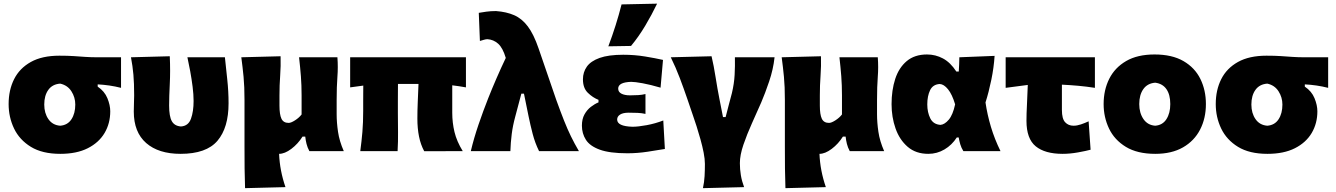

<svg xmlns="http://www.w3.org/2000/svg" viewBox="-20 -806 7128 1024"><path d="M301.5 14.5Q205.5 14.5 144.8 -22.8Q84 -60 55 -120.5Q26 -181 26 -251Q26 -325.5 55.2 -383.8Q84.5 -442 144.5 -475.5Q204.5 -509 296.5 -509Q341 -509 373.8 -506.8Q406.5 -504.5 436 -502.5Q465.5 -500.5 500 -500.5H625.5V-337.5Q594 -345.5 562.8 -350Q531.5 -354.5 501 -356V-344Q537.5 -319.5 552.8 -282.2Q568 -245 568 -212.5Q568 -148 537.8 -96.8Q507.5 -45.5 448.2 -15.5Q389 14.5 301.5 14.5ZM301 -135.5Q340.5 -138.5 361 -169.8Q381.5 -201 381.5 -248.5Q381.5 -287 360.8 -319.2Q340 -351.5 301 -360Q259.5 -357 237.8 -326.8Q216 -296.5 216 -248.5Q216 -202.5 238.2 -170.5Q260.5 -138.5 301 -135.5Z M943 14.5Q825.5 14.5 759.5 -43.2Q693.5 -101 693.5 -211Q693.5 -235.5 694.5 -256Q695.5 -276.5 695.5 -297.5Q695.5 -362 691.5 -407.8Q687.5 -453.5 678.5 -500.5L885.5 -506Q889 -425.5 885.5 -357.8Q882 -290 882 -243Q882 -185 896.5 -159.5Q911 -134 945 -131.5Q984.5 -134 998.5 -172.8Q1012.5 -211.5 1012.5 -267.5Q1012.5 -302.5 1007.2 -343.8Q1002 -385 994.5 -426Q987 -467 979.5 -500.5H1179.5Q1185 -447 1192 -382.8Q1199 -318.5 1199 -255Q1199 -125 1139.8 -55.2Q1080.5 14.5 943 14.5Z M1287 197.5Q1285 144.5 1284.5 92.2Q1284 40 1284 -22.5V-272.5Q1284 -345 1279 -396.5Q1274 -448 1267 -500.5L1476.5 -506Q1478 -453 1474.2 -402Q1470.5 -351 1470.5 -297V-242.5Q1470.5 -195.5 1481 -173Q1491.5 -150.5 1519.5 -150.5Q1532 -150.5 1553.5 -164.2Q1575 -178 1588.5 -195.5V-297Q1588.5 -351 1584.8 -399.5Q1581 -448 1575 -500.5H1779.5Q1783.5 -448 1779.5 -396.5Q1775.5 -345 1775.5 -272.5V-196.5Q1775.5 -152.5 1782.8 -103Q1790 -53.5 1813.5 0H1630Q1619.5 -19.5 1614.8 -38.8Q1610 -58 1608 -77.5H1593.5Q1569 -38.5 1533.8 -12Q1498.5 14.5 1468.5 14.5Q1472 103.5 1502.5 192Z M1901.5 0Q1908.5 -52.5 1912.8 -102.5Q1917 -152.5 1917 -215V-264.5Q1917 -288.5 1917.2 -309.8Q1917.5 -331 1917.5 -349.5L1847.5 -340V-500.5H2465V-340Q2429.5 -346.5 2392 -351V-204.5Q2392 -151.5 2404 -101.8Q2416 -52 2448 0L2242.5 0.5Q2223.5 -34.5 2214.8 -77.8Q2206 -121 2206 -174Q2206 -216.5 2208 -261.5Q2210 -306.5 2212 -358.5H2102.5Q2102.5 -335.5 2102.2 -312.8Q2102 -290 2102 -267.5V-204Q2102 -149.5 2102.8 -101Q2103.5 -52.5 2100.5 0Z M2491 0Q2507 -68 2532 -141.2Q2557 -214.5 2584 -282.5Q2604 -333 2627.8 -387.8Q2651.5 -442.5 2677.5 -497Q2661.5 -551 2636.8 -573Q2612 -595 2579.5 -597Q2572 -597 2560.8 -593.8Q2549.5 -590.5 2539.5 -587.5L2533.5 -737.5Q2550.5 -740.5 2574 -743.8Q2597.5 -747 2625.5 -747Q2681 -743 2722.2 -725Q2763.5 -707 2795 -665.2Q2826.5 -623.5 2852.5 -547.5L2947 -272.5Q2970 -209 2988.2 -163Q3006.5 -117 3025 -79Q3043.5 -41 3067.5 0H2855Q2833.5 -43.5 2821 -91.5Q2808.5 -139.5 2799 -186L2774.5 -306.5H2760.5L2728 -184Q2715 -136.5 2709.2 -91Q2703.5 -45.5 2702 0Z M3326 11.5Q3231.5 11.5 3178.8 -7.8Q3126 -27 3104.8 -60.5Q3083.5 -94 3083.5 -136Q3083.5 -171 3097.2 -195.8Q3111 -220.5 3131.5 -236.2Q3152 -252 3172 -260V-273.5Q3141.5 -285.5 3115.2 -311Q3089 -336.5 3089 -383Q3089 -421 3109.8 -450.5Q3130.5 -480 3177.8 -497Q3225 -514 3304 -514Q3364 -514 3420.2 -504.8Q3476.5 -495.5 3516 -486.5L3503 -338.5Q3448.5 -354.5 3407.2 -362Q3366 -369.5 3346.5 -369.5Q3277 -367.5 3277 -333.5Q3277 -315.5 3294.2 -306.5Q3311.5 -297.5 3340.5 -297.5Q3363.5 -297.5 3384 -298.8Q3404.5 -300 3422.5 -304.5V-198.5Q3402.5 -203 3380.8 -204Q3359 -205 3332.5 -205Q3303 -205 3287.2 -195Q3271.5 -185 3271.5 -168.5Q3271.5 -132.5 3353 -130Q3383.5 -130 3429.2 -138.5Q3475 -147 3517.5 -163.5L3526 -11.5Q3487.5 -5 3433.8 3.2Q3380 11.5 3326 11.5ZM3224.5 -559Q3267 -672 3295 -782.5L3484.5 -786.5Q3456.5 -728 3421.5 -669.2Q3386.5 -610.5 3345.5 -561Z M3729 197.5Q3736 165.5 3737.8 133.2Q3739.5 101 3739.5 68.5Q3739.5 42.5 3732.8 8Q3726 -26.5 3715.8 -63Q3705.5 -99.5 3695 -132.8Q3684.5 -166 3676 -189.5L3646 -277.5Q3627 -333 3605.8 -389.2Q3584.5 -445.5 3557.5 -500.5L3775 -506Q3787 -455 3796.5 -394.2Q3806 -333.5 3817 -278L3836 -181.5H3850Q3858 -214.5 3866.8 -246.5Q3875.5 -278.5 3883.5 -309.5Q3895.5 -360 3898 -407Q3900.5 -454 3899.5 -500.5H4111Q4104 -436 4082.2 -371.8Q4060.5 -307.5 4040 -260Q4017 -207.5 3990.5 -148.8Q3964 -90 3945 -34.5Q3926 21 3926 64Q3926 96.5 3931.2 128.2Q3936.5 160 3948.5 192Z M4169 197.5Q4167 144.5 4166.5 92.2Q4166 40 4166 -22.5V-272.5Q4166 -345 4161 -396.5Q4156 -448 4149 -500.5L4358.5 -506Q4360 -453 4356.2 -402Q4352.5 -351 4352.5 -297V-242.5Q4352.5 -195.5 4363 -173Q4373.5 -150.5 4401.5 -150.5Q4414 -150.5 4435.5 -164.2Q4457 -178 4470.5 -195.5V-297Q4470.5 -351 4466.8 -399.5Q4463 -448 4457 -500.5H4661.5Q4665.5 -448 4661.5 -396.5Q4657.5 -345 4657.5 -272.5V-196.5Q4657.5 -152.5 4664.8 -103Q4672 -53.5 4695.5 0H4512Q4501.5 -19.5 4496.8 -38.8Q4492 -58 4490 -77.5H4475.5Q4451 -38.5 4415.8 -12Q4380.5 14.5 4350.5 14.5Q4354 103.5 4384.5 192Z M4931 14.5Q4864.5 14.5 4821 -23Q4777.5 -60.5 4756.2 -121Q4735 -181.5 4735 -250.5Q4735 -325 4754.5 -385Q4774 -445 4816 -480.2Q4858 -515.5 4924 -515.5Q4969.5 -515.5 5009.2 -494.2Q5049 -473 5080.5 -424.5H5093.5Q5095 -444.5 5095.5 -463Q5096 -481.5 5096.5 -500.5L5284.5 -508Q5280.5 -445.5 5267 -380Q5253.5 -314.5 5236 -259.5Q5245.5 -194.5 5265 -129.2Q5284.5 -64 5316 0H5118Q5107 -17.5 5101.5 -36.2Q5096 -55 5093 -73H5083Q5057 -32.5 5017.2 -9Q4977.5 14.5 4931 14.5ZM4996 -140Q5018.5 -142 5040.2 -167.8Q5062 -193.5 5074 -249.5Q5058 -303 5036 -330Q5014 -357 4992 -358Q4955.5 -356 4940.5 -325Q4925.5 -294 4925.5 -249Q4925.5 -207 4941.5 -174.8Q4957.5 -142.5 4996 -140Z M5647 14.5Q5553 14.5 5503.8 -25.8Q5454.5 -66 5454.5 -161.5Q5454.5 -200.5 5457 -245.2Q5459.5 -290 5461.5 -353L5343.5 -337.5V-500.5H5819.5V-337.5Q5775 -344.5 5730.5 -348.5Q5686 -352.5 5643.5 -354.5Q5643.5 -321 5643.5 -287.2Q5643.5 -253.5 5643.5 -219.5Q5643.5 -172.5 5660.8 -154Q5678 -135.5 5705.5 -135.5Q5724 -135.5 5744.8 -142.5Q5765.5 -149.5 5786 -159L5796.5 -7.5Q5772.5 -1 5729.5 6.8Q5686.5 14.5 5647 14.5Z M6141.5 14.5Q6045.5 14.5 5984.5 -22.8Q5923.5 -60 5894.8 -120.5Q5866 -181 5866 -251Q5866 -326 5896 -385.8Q5926 -445.5 5986.2 -480.5Q6046.5 -515.5 6137.5 -515.5Q6231 -515.5 6291.8 -480.2Q6352.5 -445 6382 -385Q6411.5 -325 6411.5 -251Q6411.5 -175 6380.5 -114.8Q6349.5 -54.5 6289.2 -20Q6229 14.5 6141.5 14.5ZM6141 -135.5Q6180.5 -138.5 6201 -170.5Q6221.5 -202.5 6221.5 -251Q6221.5 -301 6201 -330.5Q6180.5 -360 6141 -365Q6099.5 -361.5 6077.8 -330.8Q6056 -300 6056 -251Q6056 -204 6078.2 -171.2Q6100.5 -138.5 6141 -135.5Z M6739.5 14.5Q6643.5 14.5 6582.8 -22.8Q6522 -60 6493 -120.5Q6464 -181 6464 -251Q6464 -325.5 6493.2 -383.8Q6522.5 -442 6582.5 -475.5Q6642.5 -509 6734.5 -509Q6779 -509 6811.8 -506.8Q6844.5 -504.5 6874 -502.5Q6903.5 -500.5 6938 -500.5H7063.5V-337.5Q7032 -345.5 7000.8 -350Q6969.5 -354.5 6939 -356V-344Q6975.5 -319.5 6990.8 -282.2Q7006 -245 7006 -212.5Q7006 -148 6975.8 -96.8Q6945.5 -45.5 6886.2 -15.5Q6827 14.5 6739.5 14.5ZM6739 -135.5Q6778.5 -138.5 6799 -169.8Q6819.5 -201 6819.5 -248.5Q6819.5 -287 6798.8 -319.2Q6778 -351.5 6739 -360Q6697.5 -357 6675.8 -326.8Q6654 -296.5 6654 -248.5Q6654 -202.5 6676.2 -170.5Q6698.5 -138.5 6739 -135.5Z"/></svg>

Font: Commissioner Flair ExtraBold
Style: Regular
Weight: 800
Designer: Kostas Bartsokas
Foundry: Kostas Bartsokas
Version: Version 1.000; ttfautohint (v1.8.3)